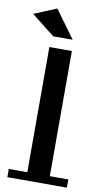

<svg xmlns="http://www.w3.org/2000/svg" viewBox="-114 -947 525 991"><g transform="rotate(10 148.5 -451.0)"><path d="M97 -43V-699H215V-43H312V0H0V-43ZM209 -757H107L-15 -853L103 -902Z"/></g></svg>

Font: Montserrat Subrayada
Style: Regular
Weight: 400
Designer: Julieta Ulanovsky
Foundry: Julieta Ulanovsky
Version: Version 2.001